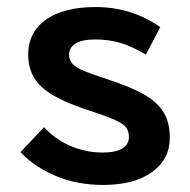

<svg xmlns="http://www.w3.org/2000/svg" viewBox="-20 -515 540 545"><path d="M38 -83 105 -154Q137 -119 180.5 -100.5Q224 -82 272 -82Q308 -82 327 -93.5Q346 -105 346 -126Q346 -142 338.5 -152.5Q331 -163 308.5 -173.5Q286 -184 237 -200Q140 -231 100 -266.5Q60 -302 60 -360Q60 -423 110 -459Q160 -495 252 -495Q353 -495 435 -438L394 -360Q354 -384 321 -393.5Q288 -403 251 -403Q213 -403 194.5 -391.5Q176 -380 176 -360Q176 -344 186 -333.5Q196 -323 217.5 -314Q239 -305 285 -290Q352 -268 389.5 -246.5Q427 -225 444.5 -196Q462 -167 462 -124Q462 -63 411.5 -26.5Q361 10 272 10Q202 10 142 -14Q82 -38 38 -83Z"/></svg>

Font: Niramit SemiBold
Style: Regular
Weight: 600
Designer: Katatrad Aksorn Co.,Ltd.
Foundry: Cadson Demak Co.,Ltd.
Version: Version 1.001; ttfautohint (v1.6)